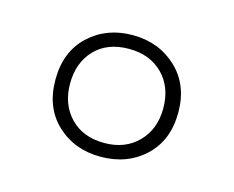

<svg xmlns="http://www.w3.org/2000/svg" viewBox="-53 -796 509 418"><g transform="rotate(15 201.5 -587.0)"><path d="M201 -450Q142 -450 102.5 -487Q63 -524 63 -587Q63 -650 102.5 -687Q142 -724 201 -724Q260 -724 300 -686.5Q340 -649 340 -587Q340 -524 300.5 -487Q261 -450 201 -450ZM201 -481Q248 -481 277 -510.5Q306 -540 306 -587Q306 -635 277 -664Q248 -693 201 -693Q152 -693 124 -663.5Q96 -634 96 -587Q96 -540 124.5 -510.5Q153 -481 201 -481Z"/></g></svg>

Font: Noto Sans Telugu SemiCondensed ExtraLight
Style: Regular
Weight: 200
Width: 4
Designer: Jelle Bosma - Monotype Design Team
Foundry: Monotype Imaging Inc.
Version: Version 2.005; ttfautohint (v1.8.4.7-5d5b)